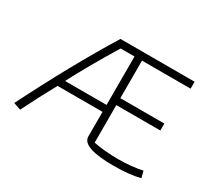

<svg xmlns="http://www.w3.org/2000/svg" viewBox="-121 -828 1164 1054"><g transform="rotate(30 461.0 -301.0)"><path d="M488 -60V-216H203Q149 -119 90 0L44 -16Q211 -349 373 -612H843V-568H535V-330H814V-286H535V-48Q608 -34 691 -34Q774 -34 844 -49L855 -7Q786 10 688 10Q488 10 488 -60ZM488 -260V-567H400Q292 -390 225 -260Z"/></g></svg>

Font: Athiti Light
Style: Regular
Weight: 300
Designer: CadsonDemak Team
Foundry: CadsonDemak
Version: Version 1.032